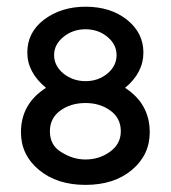

<svg xmlns="http://www.w3.org/2000/svg" viewBox="-20 -534 499 561"><path d="M229.9 -514.4Q303.1 -514.4 351 -476.3Q399 -438.1 399 -380.4Q399 -321.6 345.4 -277.3Q417.5 -230.9 417.5 -147.4Q417.5 -81.4 365.5 -37.6Q313.4 6.2 229.9 6.2Q146.4 6.2 93.8 -37.6Q41.2 -81.4 41.2 -147.4Q41.2 -230.9 114.4 -277.3Q59.8 -322.7 59.8 -380.4Q59.8 -439.2 108.2 -476.3Q158.8 -514.4 229.9 -514.4ZM229.9 -68Q270.1 -68 301.5 -90.7Q333 -113.4 333 -150.5Q333 -188.7 302.6 -210.8Q272.2 -233 229.9 -233Q186.6 -233 156.2 -210.8Q125.8 -188.7 125.8 -150.5Q125.8 -109.3 158.8 -89.7Q192.8 -68 229.9 -68ZM229.9 -296.9Q267 -296.9 293.8 -319.1Q320.6 -341.2 320.6 -373.2Q320.6 -404.1 293.8 -426.3Q267 -448.5 229.9 -448.5Q192.8 -448.5 165.5 -426.3Q138.1 -404.1 138.1 -373.2Q138.1 -341.2 166 -318.6Q193.8 -296.9 229.9 -296.9Z"/></svg>

Font: NATS
Style: Regular
Weight: 400
Designer: Purushoth Kumar Guthula
Foundry: Silicon Andhra, USA.
Version: Version 1.0.4; ttfautohint (v1.2.25-373a) -l 7 -r 28 -G 50 -